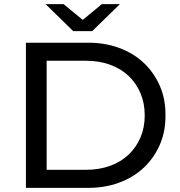

<svg xmlns="http://www.w3.org/2000/svg" viewBox="-20 -906 866 926"><path d="M105 -700H400Q483 -701 553 -675.5Q623 -650 673 -603Q723 -556 751 -491.5Q779 -427 778 -350Q779 -273 751 -208.5Q723 -144 673 -97Q623 -50 553 -24.5Q483 1 400 0H105ZM394 -87Q458 -87 510.5 -106Q563 -125 600 -160Q637 -195 657.5 -243Q678 -291 678 -350Q678 -408 657.5 -456.5Q637 -505 600 -540Q563 -575 510.5 -594Q458 -613 394 -613H205V-87ZM558 -886 425 -756H333L200 -886H287L379 -810L471 -886Z"/></svg>

Font: CMG Sans Medium
Style: Regular
Weight: 500
Designer: Julieta Ulanovsky
Foundry: Julieta Ulanovsky
Version: Version 7.200